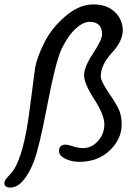

<svg xmlns="http://www.w3.org/2000/svg" viewBox="-46 -720 615 860"><path d="M411.1 -565.9Q411.1 -622.1 355.5 -622.1Q325.2 -622.1 291.3 -590.1Q257.3 -558.1 230 -501Q203.1 -443.8 166 -249.5Q128.9 -55.7 105.5 3.9Q59.1 120.1 0 120.1Q-26.4 120.1 -26.4 100.1Q-26.4 90.3 -15.1 76.7L-4.4 64.9Q10.3 48.8 15.1 41.5Q60.5 -28.8 85.4 -219Q110.4 -409.2 111.3 -416Q120.1 -464.4 152.6 -529.3Q185.1 -594.2 246.8 -647.2Q308.6 -700.2 371.3 -700.2Q434.1 -700.2 469 -665.8Q503.9 -631.3 503.9 -583.7Q503.9 -536.1 454.6 -482.7Q405.3 -429.2 405.3 -377.4Q405.3 -356.4 442.1 -302.7Q479 -249 489 -222.9Q499 -196.8 499 -162.1Q499 -97.2 445.3 -45.9Q392.1 4.9 308.6 4.9Q274.4 4.9 246.3 -9Q218.3 -22.9 218.3 -43Q218.3 -72.3 249.5 -72.3Q257.3 -72.3 281.2 -64.5Q305.2 -56.6 326.7 -56.6Q364.3 -56.6 392.8 -88.4Q421.4 -120.1 421.4 -162.8Q421.4 -205.6 376 -275.6Q330.6 -345.7 330.6 -382.8Q330.6 -419.9 370.8 -480.7Q411.1 -541.5 411.1 -565.9Z"/></svg>

Font: Averia Libre Light
Style: Italic
Weight: 300
Italic angle: -8.5°
Version: Version 1.002